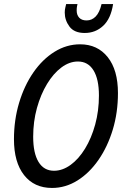

<svg xmlns="http://www.w3.org/2000/svg" viewBox="-20 -919 625 949"><path d="M49 -231Q49 -326 74.5 -411Q100 -496 145 -561Q190 -626 249.5 -663Q309 -700 376 -700Q462 -700 512.5 -636.5Q563 -573 563 -459Q563 -363 537.5 -278.5Q512 -194 467 -129Q422 -64 363 -27Q304 10 237 10Q149 10 99 -53.5Q49 -117 49 -231ZM144 -243Q144 -162 170.5 -118.5Q197 -75 247 -75Q289 -75 329 -104Q369 -133 400.5 -184.5Q432 -236 450.5 -303.5Q469 -371 469 -447Q469 -528 442 -571.5Q415 -615 365 -615Q323 -615 283.5 -585.5Q244 -556 212.5 -504Q181 -452 162.5 -385Q144 -318 144 -243ZM300 -857Q300 -871 303 -882Q306 -893 307 -899H363Q362 -893 360.5 -886.5Q359 -880 359 -867Q359 -845 371.5 -831.5Q384 -818 408 -818Q434 -818 453 -837.5Q472 -857 482 -899H539Q528 -827 490 -791.5Q452 -756 399 -756Q347 -756 323.5 -787.5Q300 -819 300 -857Z"/></svg>

Font: Radio Canada Condensed
Style: Italic
Weight: 400
Width: 3
Italic angle: -12°
Designer: Charles Daoud, Etienne Aubert Bonn, Alexandre Saumier Demers, Jacques Le Bailly
Foundry: Radio-Canada
Version: Version 2.104; ttfautohint (v1.8.4.7-5d5b);gftools[0.9.28.de